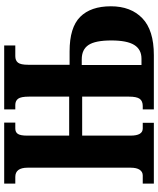

<svg xmlns="http://www.w3.org/2000/svg" viewBox="61 -815 754 916"><g transform="rotate(-90 438.0 -357.0)"><path d="M20 -53H59Q76 -53 86 -67.5Q96 -82 96 -111V-602Q96 -661 52 -661H20V-714H311V-661H283Q265 -661 257 -648.5Q249 -636 249 -605V-404H435V-596Q435 -634 425 -647.5Q415 -661 395 -661H374V-714H679V-661H628Q607 -661 597 -648Q587 -635 587 -600V-402H651Q765 -402 815.5 -351.5Q866 -301 866 -205Q866 -110 809 -55Q752 0 633 0H374V-53H390Q414 -53 424.5 -67.5Q435 -82 435 -119V-342H249V-111Q249 -53 283 -53H310V0H20ZM616 -59Q660 -59 681.5 -93.5Q703 -128 703 -203Q703 -279 681.5 -311.5Q660 -344 613 -344H586V-59Z"/></g></svg>

Font: Noto Serif CondExtraBold
Style: Regular
Weight: 800
Width: 3
Designer: Monotype Design Team
Foundry: Monotype Imaging Inc.
Version: Version 1.001